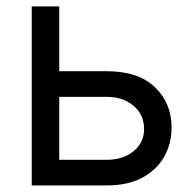

<svg xmlns="http://www.w3.org/2000/svg" viewBox="-20 -565 594 585"><path d="M305.4 0H76.7V-545.5H160.5V-348H305.4Q401.3 -348 452.1 -299.4Q502.8 -250.7 502.8 -176.1Q502.8 -127.1 480.1 -87.2Q457.4 -47.2 413.4 -23.6Q369.3 0 305.4 0ZM305.4 -78.1Q355.1 -78.1 387.1 -104.4Q419 -130.7 419 -171.9Q419 -215.2 387.1 -242.5Q355.1 -269.9 305.4 -269.9H160.5V-78.1Z"/></svg>

Font: Linik Sans
Style: Regular
Weight: 400
Designer: Rasmus Andersson (font), Marc Monis (original base), Kil Hyung-jin (Pretendard portions), Cristiano Sobral (main changes
Foundry: rsms
Version: Version 3.018;May 31, 2022;FontCreator 14.0.0.2814 64-bit; t